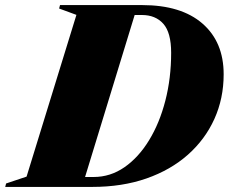

<svg xmlns="http://www.w3.org/2000/svg" viewBox="-76 -735 899 755"><path d="M224.5 -676.5 156.5 -701.5 160 -715H483Q636.5 -715 720 -642.5Q803.5 -570 803.5 -443Q803.5 -348 767 -267.2Q730.5 -186.5 662.8 -126.5Q595 -66.5 499.8 -33.2Q404.5 0 287 0H-55.5L-52 -13.5L28.5 -40.5ZM292 -39Q358 -39 413.5 -77.5Q469 -116 510.2 -183.5Q551.5 -251 574.2 -339.2Q597 -427.5 597 -527.5Q597 -607 566.2 -641.5Q535.5 -676 482 -676H453.5L258.5 -39Z"/></svg>

Font: Newsreader 72pt ExtraBold
Style: Italic
Weight: 800
Italic angle: -17°
Designer: Hugues Gentile
Foundry: Production Type
Version: Version 1.003; ttfautohint (v1.8.3)